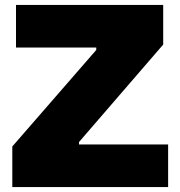

<svg xmlns="http://www.w3.org/2000/svg" viewBox="-20 -760 730 780"><path d="M30 -165 371 -557V-567H45V-740H643V-579L301 -183V-173H663V0H30Z"/></svg>

Font: Encode Sans Normal
Style: Black
Weight: 900
Designer: Pablo Impallari, Andres Torresi
Foundry: Pablo Impallari, Andres Torresi
Version: Version 1.000; ttfautohint (v1.00) -l 8 -r 50 -G 200 -x 14 -